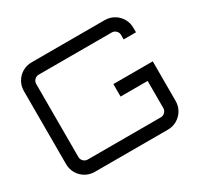

<svg xmlns="http://www.w3.org/2000/svg" viewBox="-152 -907 1133 1093"><g transform="rotate(-30 415.0 -360.0)"><path d="M176 0Q143 0 115.5 -16Q88 -32 72 -59.5Q56 -87 56 -120V-600Q56 -633 72 -660.5Q88 -688 115.5 -704Q143 -720 176 -720H656Q689 -720 716.5 -704Q744 -688 760 -660.5Q776 -633 776 -600V-571H695V-600Q695 -616 683.5 -627.5Q672 -639 656 -639H176Q160 -639 148.5 -627.5Q137 -616 137 -600V-120Q137 -104 148.5 -92.5Q160 -81 176 -81H656Q672 -81 683.5 -92.5Q695 -104 695 -120V-298H517V-380H776V-120Q776 -87 760 -59.5Q744 -32 716.5 -16Q689 0 656 0Z"/></g></svg>

Font: Orbitron
Style: Regular
Weight: 400
Designer: Matt McInerney
Foundry: The League of Moveable Type
Version: Version 2.001